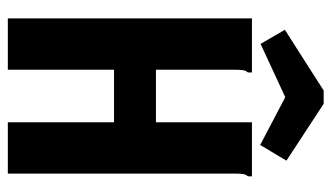

<svg xmlns="http://www.w3.org/2000/svg" viewBox="-198 -648 846 490"><g transform="rotate(90 225.0 -403.0)"><path d="M27 -623H165V-613Q160 -607 159 -599.5Q158 -592 158 -576V-378H292V-623H430V-613Q425 -607 424 -599.5Q423 -592 423 -576V0H292V-271H158V0H27ZM92 -645 56 -707 211 -806H245L390 -711L350 -644L228 -708Z"/></g></svg>

Font: Inconsolata SemiCondensed Black
Style: Regular
Weight: 900
Width: 4
Monospace: yes
Designer: Raph Levien, Cyreal, Brenton Simpson
Foundry: Raph Levien, Cyreal, Google
Version: Version 3.001; ttfautohint (v1.8.2.53-6de2)